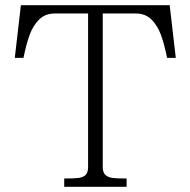

<svg xmlns="http://www.w3.org/2000/svg" viewBox="-20 -720 734 740"><path d="M319.5 -76.5V-700H376V-76.5Q376 -55 386.2 -45.8Q396.5 -36.5 414 -34.2Q431.5 -32 468 -32V0H227.5V-32Q265.5 -32 283.2 -34.2Q301 -36.5 310.2 -46Q319.5 -55.5 319.5 -76.5ZM60.5 -700H345V-668H191Q154 -668 130.5 -644.5Q107 -621 94 -585Q81 -549 70.5 -497H37ZM503.5 -668H349.5V-700H634L657.5 -497H624Q613.5 -549 600.5 -585Q587.5 -621 564 -644.5Q540.5 -668 503.5 -668Z"/></svg>

Font: Didactic
Style: Regular
Weight: 400
Designer: Tyler Finck
Foundry: Etcetera Type Co
Version: Version 3.007;FEAKit 1.0